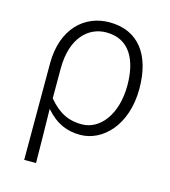

<svg xmlns="http://www.w3.org/2000/svg" viewBox="-111 -636 820 924"><g transform="rotate(15 299.0 -174.0)"><path d="M95 199H154C153 97 152 32 150 -70C204 -8 260 13 323 13C435 13 542 -93 542 -275C542 -441 467 -547 321 -547C199 -547 95 -457 95 -281ZM318 -38C264 -38 210 -52 151 -123V-271C151 -426 231 -496 319 -496C434 -496 482 -403 482 -275C482 -132 409 -38 318 -38Z"/></g></svg>

Font: Noto Sans CJK Light
Style: Regular
Weight: 300
Designer: Ryoko NISHIZUKA (kana & ideographs); Paul D. Hunt (Latin, Greek & Cyrillic); Wenlong ZHANG (bopomofo); Sandoll Communica
Foundry: Adobe Systems Incorporated
Version: Version 1.000;PS 1;hotconv 1.0.78;makeotf.lib2.5.61930